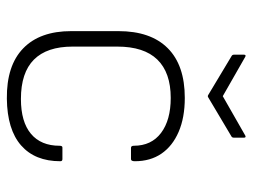

<svg xmlns="http://www.w3.org/2000/svg" viewBox="-106 -600 719 546"><g transform="rotate(90 253.0 -327.5)"><path d="M261 12Q167 13 118 -34.5Q69 -82 69 -171V-305Q69 -397 117.5 -445.5Q166 -494 259 -494Q315 -494 355.5 -476.5Q396 -459 417.5 -427.5Q439 -396 439 -352Q439 -341 433 -341H401Q395 -341 395 -349Q395 -399 358.5 -426.5Q322 -454 259 -454Q187 -454 150 -416Q113 -378 113 -302V-175Q113 -102 150 -65Q187 -28 262 -28Q327 -28 361 -56.5Q395 -85 395 -138Q395 -146 400 -146H433Q439 -146 439 -140Q439 -68 394 -28.5Q349 11 261 12ZM250 -561 140 -627Q136 -629 136 -634V-662Q136 -669 142 -666L254 -602L366 -666Q372 -669 372 -662V-634Q372 -629 369 -627L258 -561Q254 -558 250 -561Z"/></g></svg>

Font: Sofia Sans ExtraLight
Style: Regular
Weight: 250
Version: Version 4.100-B